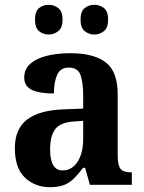

<svg xmlns="http://www.w3.org/2000/svg" viewBox="-20 -771 600 801"><path d="M188 10Q127 10 84.5 -29.5Q42 -69 42 -153Q42 -234 94 -273Q146 -312 250 -315L327 -318V-374Q327 -426 316 -457.5Q305 -489 267 -489Q232 -489 218.5 -459Q205 -429 205 -381Q143 -381 112 -396.5Q81 -412 81 -447Q81 -483 107 -505.5Q133 -528 176.5 -538.5Q220 -549 274 -549Q372 -549 421.5 -510.5Q471 -472 471 -378V-123Q471 -81 483 -66.5Q495 -52 527 -52H530V0H355L335 -71H327Q306 -44 288 -26Q270 -8 246.5 1Q223 10 188 10ZM241 -60Q280 -60 303.5 -96Q327 -132 327 -191V-267L286 -264Q231 -260 210 -231.5Q189 -203 189 -148Q189 -60 241 -60ZM374 -627Q351 -627 333.5 -641Q316 -655 316 -689Q316 -724 333.5 -737.5Q351 -751 374 -751Q396 -751 413.5 -737.5Q431 -724 431 -689Q431 -655 413.5 -641Q396 -627 374 -627ZM183 -627Q160 -627 143 -641Q126 -655 126 -689Q126 -724 143 -737.5Q160 -751 183 -751Q205 -751 223 -737.5Q241 -724 241 -689Q241 -655 223 -641Q205 -627 183 -627Z"/></svg>

Font: Noto Serif Tamil SemiCondensed
Style: Bold Italic
Weight: 700
Width: 4
Italic angle: -12°
Designer: Indian Type Foundry, Tom Grace, and the Monotype Design Team
Foundry: Monotype Imaging Inc.
Version: Version 2.003; ttfautohint (v1.8.4.7-5d5b)